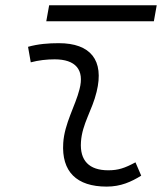

<svg xmlns="http://www.w3.org/2000/svg" viewBox="-20 -689 626 719"><path d="M487.3 -81.1C447.3 -59.6 423.3 -51.3 385.3 -51.3C314 -51.3 278.3 -87.4 283.2 -157.7C287.6 -225.6 325.2 -275.4 341.8 -345.2C371.1 -463.9 318.8 -527.3 200.2 -527.3C161.6 -527.3 123 -524.4 85 -513.7L95.2 -455.6C125 -463.4 154.8 -466.8 184.6 -466.8C262.7 -466.8 296.9 -428.2 277.8 -355C262.7 -293.9 221.2 -226.1 216.8 -153.3C210 -46.4 266.6 9.8 379.4 9.8C432.6 9.8 471.7 -8.3 508.8 -31.2ZM153.3 -609.4H556.2L566.9 -669.4H164.1Z"/></svg>

Font: Cascadia Mono PL Light
Style: Italic
Weight: 300
Italic angle: -10°
Monospace: yes
Designer: Aaron Bell
Foundry: Saja Typeworks
Version: Version 2404.023